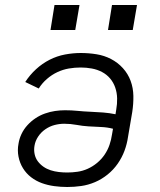

<svg xmlns="http://www.w3.org/2000/svg" viewBox="-20 -740 640 768"><path d="M249 8Q223 8 197 4.5Q171 1 147.5 -7.5Q124 -16 104.5 -31Q85 -46 72 -67Q59 -88 54 -113.5Q49 -139 54 -165Q57 -185 66 -204Q75 -223 89.5 -239Q104 -255 122 -267Q140 -279 160 -286Q180 -293 200 -296Q220 -299 240 -299Q266 -299 291 -296.5Q316 -294 341.5 -293Q367 -292 392.5 -290Q418 -288 442 -283L445 -302Q449 -324 448.5 -346.5Q448 -369 441 -389.5Q434 -410 420.5 -426Q407 -442 388 -452Q369 -462 347 -466Q325 -470 303 -470Q279 -470 255.5 -466Q232 -462 209.5 -451.5Q187 -441 167.5 -424Q148 -407 135 -386L81 -412Q99 -440 124 -463Q149 -486 178.5 -501Q208 -516 240 -522Q272 -528 303 -528Q335 -528 366 -523Q397 -518 424 -504Q451 -490 471.5 -467.5Q492 -445 502.5 -416.5Q513 -388 513.5 -356Q514 -324 509 -292L492 -192Q488 -164 478 -137Q468 -110 451 -85.5Q434 -61 410.5 -42Q387 -23 360 -11.5Q333 0 305 4Q277 8 249 8ZM249 -50Q269 -50 290 -53Q311 -56 331 -65Q351 -74 368.5 -88.5Q386 -103 398.5 -121.5Q411 -140 418 -160.5Q425 -181 428 -202L432 -225Q409 -231 384 -232Q359 -233 334.5 -234.5Q310 -236 286 -240.5Q262 -245 237 -245Q218 -245 198.5 -240Q179 -235 161.5 -223Q144 -211 132.5 -193.5Q121 -176 118 -157Q115 -140 118.5 -123.5Q122 -107 131.5 -94.5Q141 -82 154 -73Q167 -64 182.5 -59Q198 -54 215 -52Q232 -50 249 -50ZM511 -620H412L428 -720H528ZM281 -620H182L198 -720H298Z"/></svg>

Font: Iosevka SS04 Light Extended
Style: Italic
Weight: 300
Width: 7
Italic angle: -9°
Monospace: yes
Designer: Belleve Invis
Foundry: Belleve Invis
Version: Version 19.0.0; ttfautohint (v1.8.4)